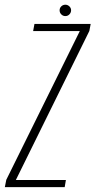

<svg xmlns="http://www.w3.org/2000/svg" viewBox="-47 -774 395 794"><path d="M-27 0H220.5L225.5 -29.5H18.5L322.5 -646L328 -675H95.5L90 -645.5H283L-21 -30.5ZM223 -707.5Q233.5 -707.5 240.2 -714.8Q247 -722 247 -731.5Q247 -741 239.8 -747.8Q232.5 -754.5 223.5 -754.5Q213.5 -754.5 206.5 -747.8Q199.5 -741 199.5 -731.5Q199.5 -721.5 206.5 -714.5Q213.5 -707.5 223 -707.5Z"/></svg>

Font: Anybody Condensed ExtraLight
Style: Italic
Weight: 250
Width: 3
Italic angle: -10°
Version: Version 1.113;gftools[0.9.25]